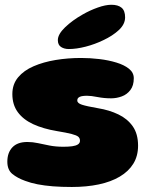

<svg xmlns="http://www.w3.org/2000/svg" viewBox="-20 -744 614 785"><path d="M273.5 20.5Q231.5 20.5 196.5 17.8Q161.5 15 133.5 9.5Q105.5 4 83 -4.5Q51 -16 30.5 -32.8Q10 -49.5 10 -83Q10 -120 30.8 -141.8Q51.5 -163.5 92 -163.5Q113.5 -163.5 135.2 -158.8Q157 -154 182.5 -149Q208 -144 239.5 -144Q259.5 -144 274.8 -146Q290 -148 298.5 -153.5Q307 -159 307 -168.5Q307 -179 300 -185Q293 -191 272.8 -196.2Q252.5 -201.5 213 -208Q156 -217.5 115.2 -236.5Q74.5 -255.5 52.5 -285.8Q30.5 -316 30.5 -359.5Q30.5 -399.5 54 -427.8Q77.5 -456 117.5 -473.2Q157.5 -490.5 207.8 -498.8Q258 -507 311.5 -507Q348.5 -507 386.2 -502.5Q424 -498 456 -488.2Q488 -478.5 507.5 -462.8Q527 -447 527 -424Q527 -394 513 -375.8Q499 -357.5 477.8 -349.8Q456.5 -342 434.5 -342Q405.5 -342 379 -347.2Q352.5 -352.5 335.5 -352.5Q323.5 -352.5 314.5 -350.8Q305.5 -349 300.8 -344.8Q296 -340.5 296 -333Q296 -322 315.2 -315.8Q334.5 -309.5 381 -301.5Q427 -294 464 -276.2Q501 -258.5 522.8 -227.5Q544.5 -196.5 544.5 -148.5Q544.5 -106 525 -74.5Q505.5 -43 469.5 -21.8Q433.5 -0.5 383.8 10Q334 20.5 273.5 20.5ZM261.5 -543.5Q242.5 -543.5 229.5 -552Q216.5 -560.5 216.5 -580Q216.5 -604 246.2 -632.5Q276 -661 317.5 -684.5Q348 -702 379.8 -713.2Q411.5 -724.5 435.5 -724.5Q462.5 -724.5 477 -712.5Q491.5 -700.5 491.5 -673Q491.5 -645 466 -621.2Q440.5 -597.5 402 -579.5Q368 -563 330 -553.2Q292 -543.5 261.5 -543.5Z"/></svg>

Font: Gluten ExtraBold
Style: Regular
Weight: 800
Designer: Tyler Finck
Foundry: Etcetera Type Company
Version: Version 1.300